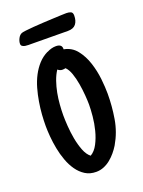

<svg xmlns="http://www.w3.org/2000/svg" viewBox="-106 -542 460 618"><g transform="rotate(-20 124.0 -232.5)"><path d="M236.3 -200.2Q236.3 -157.7 229.2 -115.5Q222.2 -73.2 200.2 -35.6Q193.4 -24.4 184.6 -13.9Q175.8 -3.4 165.3 5.1Q154.8 13.7 142.3 18.8Q129.9 23.9 116.2 23.9Q94.7 23.9 78.9 13.9Q63 3.9 51.5 -12.5Q40 -28.8 32.5 -49.6Q24.9 -70.3 20.8 -92Q16.6 -113.8 14.9 -134.3Q13.2 -154.8 13.2 -170.4Q13.2 -188 14.6 -209Q16.1 -230 19.8 -252Q23.4 -273.9 29.5 -295.4Q35.6 -316.9 45.4 -335.7Q55.2 -354.5 68.8 -369.4Q82.5 -384.3 100.6 -393.1V-392.6Q116.2 -400.9 131.8 -400.9Q141.6 -400.9 147 -396.7Q152.3 -392.6 151.9 -382.8Q178.7 -377.9 195.3 -356.9Q211.9 -335.9 220.9 -308.1Q230 -280.3 233.2 -251Q236.3 -221.7 236.3 -200.2ZM126 -322.3Q117.7 -322.3 110.4 -328.6Q101.1 -314.5 94.7 -296.1Q88.4 -277.8 84.7 -258.5Q81.1 -239.3 79.6 -219.7Q78.1 -200.2 78.1 -183.1Q78.1 -168.9 79.6 -146.7Q81.1 -124.5 85.2 -102.1Q89.4 -79.6 96.9 -60.1Q104.5 -40.5 116.7 -31.2Q131.8 -40 141.8 -59.3Q151.9 -78.6 157.7 -101.6Q163.6 -124.5 165.8 -147.9Q168 -171.4 168 -188Q168 -200.2 166.5 -219.7Q165 -239.3 161.6 -259.5Q158.2 -279.8 152.1 -297.4Q146 -314.9 136.7 -323.7Q132.3 -322.3 126 -322.3ZM221.2 -473.6Q221.2 -455.1 212.6 -444.3Q204.1 -433.6 185.1 -433.6Q153.3 -433.6 122.6 -434.1Q91.8 -434.6 60.1 -434.6Q56.2 -434.6 50.3 -434.6Q44.4 -434.6 39.1 -435.5Q33.7 -436.5 29.8 -439.2Q25.9 -441.9 25.9 -447.3Q25.9 -456.1 31 -465.8Q36.1 -475.6 44.4 -478.5Q46.9 -479.5 58.1 -481Q69.3 -482.4 85 -483.6Q100.6 -484.9 118.7 -485.8Q136.7 -486.8 153.1 -487.5Q169.4 -488.3 182.1 -488.8Q194.8 -489.3 199.7 -489.3Q208.5 -489.3 214.8 -486.6Q221.2 -483.9 221.2 -473.6Z"/></g></svg>

Font: Just Another Hand
Style: Regular
Weight: 400
Designer: Astigmatic (AOETI)
Foundry: Astigmatic (AOETI)
Version: Version 1.000